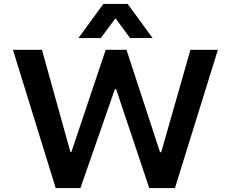

<svg xmlns="http://www.w3.org/2000/svg" viewBox="-20 -959 1177 979"><path d="M264 0 46 -705H194L339 -184H344L519 -705H625L796 -183H802L951 -705H1091L872 0H741L572 -505H566L390 0ZM380 -765 507 -939H631L758 -765H643L569 -866L494 -765Z"/></svg>

Font: Nunito Sans 6pt
Style: Bold
Weight: 700
Version: Version 3.101;gftools[0.9.27]